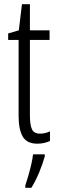

<svg xmlns="http://www.w3.org/2000/svg" viewBox="-20 -677 274 918"><path d="M172 -38Q184 -38 196.5 -41Q209 -44 219 -49V-3Q206 3 191 6.5Q176 10 158 10Q109 10 89 -23.5Q69 -57 69 -123V-486H19V-517L70 -532L85 -657H123V-532H217V-486H123V-126Q123 -81 132.5 -59.5Q142 -38 172 -38ZM194 71Q184 107 167 148Q150 189 130 221H101V210Q107 192 115 164.5Q123 137 129.5 109Q136 81 138 61H194Z"/></svg>

Font: Noto Sans Khmer ExtraCondensed Light
Style: Regular
Weight: 300
Width: 2
Designer: Danh Hong and the Monotype Design Team
Foundry: Monotype Imaging Inc.
Version: Version 2.004; ttfautohint (v1.8.4.7-5d5b)